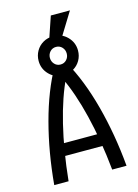

<svg xmlns="http://www.w3.org/2000/svg" viewBox="-122 -879 682 947"><g transform="rotate(-15 219.0 -406.0)"><path d="M187.5 -565.4H250Q310.5 -458 349.6 -311Q388.7 -164.1 403.3 0H330.1Q314.5 -154.3 283.2 -282.2Q252 -410.2 208 -501H229.5Q185.5 -410.2 154.3 -282.2Q123 -154.3 107.4 0H34.2Q48.8 -164.1 87.9 -311Q127 -458 187.5 -565.4ZM344.7 -187.5V-125H94.7V-187.5ZM118.2 -611.3Q118.2 -638.7 131.3 -661.6Q144.5 -684.6 167.5 -697.8Q190.4 -710.9 218.8 -710.9Q261.7 -710.9 290.5 -681.6Q319.3 -652.3 319.3 -611.3Q319.3 -584 306.2 -561Q293 -538.1 270 -524.9Q247.1 -511.7 218.8 -511.7Q175.8 -511.7 147 -541Q118.2 -570.3 118.2 -611.3ZM261.7 -611.3Q261.7 -629.9 249.5 -643.1Q237.3 -656.2 218.8 -656.2Q200.2 -656.2 188 -643.1Q175.8 -629.9 175.8 -611.3Q175.8 -592.8 188 -579.6Q200.2 -566.4 218.8 -566.4Q237.3 -566.4 249.5 -579.6Q261.7 -592.8 261.7 -611.3ZM234.4 -812.5H332L249 -677.7H188.5Z"/></g></svg>

Font: Sudo Var
Style: Regular
Weight: 400
Monospace: yes
Designer: Jens Kutilek
Foundry: Jens Kutilek
Version: Version 0.065;FEAKit 1.0